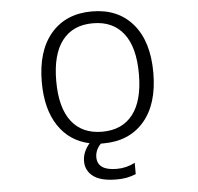

<svg xmlns="http://www.w3.org/2000/svg" viewBox="-62 -803 1123 1087"><g transform="rotate(-5 500.0 -260.0)"><path d="M182.6 -365.2Q182.6 -543 267.1 -641.6Q351.6 -740.2 499.5 -740.2Q647.5 -740.2 731.9 -641.6Q816.4 -543 816.4 -364.7Q816.4 -186.5 731.9 -88.4Q647.5 9.8 500 9.8H485.4Q453.1 43.9 453.1 84Q453.1 160.2 563.5 160.2Q618.2 160.2 667 134.8V199.2Q614.3 220.7 556.6 219.7Q466.8 219.7 424.3 187Q381.8 154.3 381.8 101.6Q381.8 48.8 421.9 2Q308.6 -22.5 245.6 -117.7Q182.6 -212.9 182.6 -365.2ZM325.2 -134.8Q385.7 -56.6 499.5 -56.6Q613.3 -56.6 673.8 -134.8Q734.4 -212.9 734.4 -364.7Q734.4 -516.6 673.8 -594.7Q613.3 -672.9 499.5 -672.9Q385.7 -672.9 325.2 -594.7Q264.6 -516.6 264.6 -364.7Q264.6 -212.9 325.2 -134.8Z"/></g></svg>

Font: GenEi Gothic M SemiLight
Style: Regular
Weight: 350
Designer: o_tamon (Modified); [Source Han Sans]
Ryoko NISHIZUKA  (kana & ideographs); Paul D. Hunt (Latin, Greek & Cyrillic); Wenl
Version: Version 1.1a;Original Version 1.004